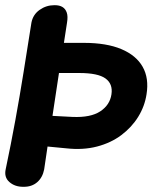

<svg xmlns="http://www.w3.org/2000/svg" viewBox="-41 -703 587 739"><path d="M48 16Q16 16 -5 -2.5Q-26 -21 -19 -52Q1 -147 18 -240Q35 -333 50 -427Q65 -521 80 -616Q86 -647 111.5 -665Q137 -683 168 -683H170Q188 -683 199.5 -676Q211 -669 216 -654.5Q221 -640 217 -616L205 -538H282Q369 -538 426 -514Q483 -490 508 -446Q533 -402 523 -340Q516 -294 491 -253.5Q466 -213 426 -183Q386 -153 332.5 -139Q279 -125 215 -132L142 -139L129 -51Q123 -20 102.5 -2Q82 16 51 16ZM186 -422 161 -257 238 -253Q308 -250 345 -274.5Q382 -299 388 -340Q394 -380 365 -401Q336 -422 264 -422Z"/></svg>

Font: Winky Sans SemiBold
Style: Italic
Weight: 600
Italic angle: -8.97852°
Designer: Simon Atzbach
Foundry: typofactur
Version: Version 1.205